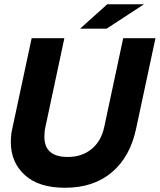

<svg xmlns="http://www.w3.org/2000/svg" viewBox="-20 -870 752 904"><path d="M286 14Q162 14 96.5 -46Q31 -106 31 -201Q31 -216 32.5 -232.5Q34 -249 38 -265L129 -690H283L194 -273Q191 -260 190 -248.5Q189 -237 189 -226Q189 -131 299 -131Q366 -131 411.5 -168.5Q457 -206 471 -273L560 -690H712L621 -265Q593 -132 507 -59Q421 14 286 14ZM357 -735 485 -850H658L482 -735Z"/></svg>

Font: Radio Canada Big
Style: Bold Italic
Weight: 700
Italic angle: -12°
Designer: Étienne Aubert Bonn
Foundry: Coppers and Brasses
Version: Version 1.001